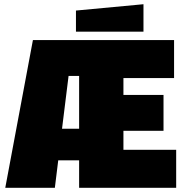

<svg xmlns="http://www.w3.org/2000/svg" viewBox="-20 -890 885 910"><path d="M5 0 136 -700H805V-520H565V-440H755V-270H565V-180H815V0H355V-130H256L240 0ZM274 -280H355V-530H305ZM340 -740V-840L660 -870V-740Z"/></svg>

Font: Tektur Black
Style: Regular
Weight: 900
Designer: Adam Jagosz
Foundry: Adam Jagosz
Version: Version 1.005;gftools[0.9.30]